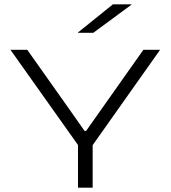

<svg xmlns="http://www.w3.org/2000/svg" viewBox="-20 -870 791 890"><path d="M346 -191.5 28.5 -639H106.5L302.5 -362L372 -263H379L448.5 -361.5L644.5 -639H722L405.5 -191.5ZM341.5 0V-249.5H409.5V0ZM503.5 -850H589V-848L412.5 -718H341.5V-719.5Z"/></svg>

Font: Anek Latin Expanded Light
Style: Regular
Weight: 300
Width: 7
Designer: Yesha Goshar
Foundry: Ek Type
Version: Version 1.003